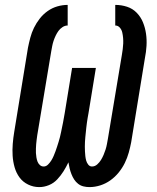

<svg xmlns="http://www.w3.org/2000/svg" viewBox="-20 -755 640 783"><path d="M345 8Q332 8 320 5Q308 2 298.5 -5.5Q289 -13 282.5 -23Q276 -33 271.5 -44.5Q267 -56 264 -68Q261 -80 259 -93Q250 -74 239 -56.5Q228 -39 213.5 -23.5Q199 -8 179.5 0Q160 8 140 8Q116 8 94.5 -2.5Q73 -13 59.5 -31.5Q46 -50 39.5 -73Q33 -96 31.5 -120Q30 -144 32 -168.5Q34 -193 38 -217L94 -560Q98 -580 103.5 -601Q109 -622 118.5 -641.5Q128 -661 142 -679Q156 -697 174.5 -710Q193 -723 214 -729Q235 -735 256 -735V-651Q245 -651 235 -644.5Q225 -638 218.5 -629Q212 -620 207 -609.5Q202 -599 198.5 -588.5Q195 -578 193 -567.5Q191 -557 189 -546L132 -204Q131 -195 129.5 -185.5Q128 -176 127.5 -167Q127 -158 126.5 -149Q126 -140 126.5 -131Q127 -122 128.5 -113Q130 -104 133 -96Q136 -88 142.5 -82Q149 -76 158 -76Q168 -76 176 -84Q184 -92 189.5 -101Q195 -110 199 -119.5Q203 -129 206.5 -138.5Q210 -148 213 -157.5Q216 -167 219 -176.5Q222 -186 224.5 -196Q227 -206 229 -216Q231 -226 233 -235.5Q235 -245 237 -255Q239 -265 240.5 -274.5Q242 -284 244 -294L274 -478H371L341 -294Q339 -284 337.5 -274.5Q336 -265 334.5 -255Q333 -245 332 -235Q331 -225 330 -215.5Q329 -206 328 -196Q327 -186 326.5 -176.5Q326 -167 326 -157Q326 -147 326.5 -137.5Q327 -128 328 -118.5Q329 -109 331.5 -100Q334 -91 340 -83.5Q346 -76 355 -76Q367 -76 376.5 -84.5Q386 -93 392 -103Q398 -113 402.5 -123.5Q407 -134 410.5 -145Q414 -156 416 -167Q418 -178 420 -189L477 -531Q479 -543 480.5 -554.5Q482 -566 482.5 -577.5Q483 -589 482 -600.5Q481 -612 478.5 -623Q476 -634 468.5 -642.5Q461 -651 450 -651V-735Q475 -735 498 -727.5Q521 -720 537.5 -703Q554 -686 563 -664Q572 -642 575.5 -617.5Q579 -593 577.5 -568Q576 -543 571 -518L515 -175Q511 -154 505 -132.5Q499 -111 489 -90.5Q479 -70 464 -51.5Q449 -33 430 -19.5Q411 -6 389 1Q367 8 345 8Z"/></svg>

Font: Iosevka Curly Medium Extended
Style: Italic
Weight: 500
Width: 7
Italic angle: -9°
Monospace: yes
Designer: Belleve Invis
Foundry: Belleve Invis
Version: Version 11.1.0; ttfautohint (v1.8.3)